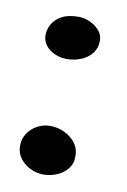

<svg xmlns="http://www.w3.org/2000/svg" viewBox="-56 -475 315 475"><g transform="rotate(10 101.0 -237.0)"><path d="M85.5 -37.5Q68.5 -37.5 52.5 -45.2Q36.5 -53 26.5 -66.5Q16.5 -80 16.5 -97.5Q16.5 -115.5 25.8 -129.2Q35 -143 50 -151Q65 -159 81.5 -159Q100 -159 117 -151.2Q134 -143.5 145 -129.5Q156 -115.5 156 -95.5Q156 -76.5 145.2 -63.5Q134.5 -50.5 118.2 -44Q102 -37.5 85.5 -37.5ZM92.5 -329Q76.5 -329 62.5 -335.2Q48.5 -341.5 39.8 -352.5Q31 -363.5 31 -378Q31 -393 38.8 -406.5Q46.5 -420 62.5 -428.5Q78.5 -437 104 -437Q118 -437 132.2 -430.8Q146.5 -424.5 156.2 -413.5Q166 -402.5 166 -387.5Q166 -369 155.5 -355.8Q145 -342.5 128.2 -335.8Q111.5 -329 92.5 -329Z"/></g></svg>

Font: Gluten Thin
Style: Regular
Weight: 400
Version: Version 1.300